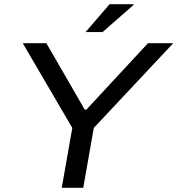

<svg xmlns="http://www.w3.org/2000/svg" viewBox="-20 -891 842 911"><path d="M273 0 323 -284 88 -686H200L382 -371H390L682 -686H802L425 -284L375 0ZM386 -739 500 -871H613L614 -868L467 -739Z"/></svg>

Font: Archivo SemiExpanded
Style: Italic
Weight: 400
Width: 6
Italic angle: -10°
Designer: Hector Gatti
Foundry: Omnibus-Type
Version: Version 2.001